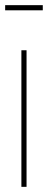

<svg xmlns="http://www.w3.org/2000/svg" viewBox="-39 -725 186 745"><path d="M44 0V-530H64V0ZM-19 -685V-705H127V-685Z"/></svg>

Font: Georama ExtraCondensed Thin
Style: Regular
Weight: 100
Width: 2
Designer: Jean-Baptiste Levee
Foundry: Production Type
Version: Version 1.001